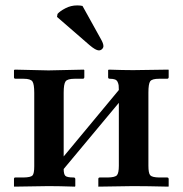

<svg xmlns="http://www.w3.org/2000/svg" viewBox="-20 -696 682 717"><path d="M288.1 -673.8 356.9 -549.8Q366.2 -533.7 366.2 -523.9Q366.2 -517.6 361.1 -512.7Q356 -507.8 349.1 -507.8Q337.4 -507.8 314 -527.8L192.9 -632.8L194.8 -644Q203.6 -654.3 224.1 -665Q244.6 -675.8 268.1 -675.8Q280.3 -675.8 288.1 -673.8ZM161.1 -433.1 293 -436 294.9 -434.1V-408.2Q294.9 -401.9 289.1 -401.9H258.8Q231.9 -401.9 224.9 -392.1Q217.8 -382.3 217.8 -350.1V-111.8L423.8 -359.9Q423.8 -371.1 423.1 -377Q422.4 -382.8 419.4 -389.6Q416.5 -396.5 409.4 -399.2Q402.3 -401.9 390.1 -401.9Q383.8 -401.9 383.8 -407.2V-434.1L386.2 -436Q440.9 -434.1 477.1 -434.1L608.9 -436L609.9 -434.1V-408.2Q609.9 -401.9 604 -401.9H574.2Q547.4 -401.9 540.8 -392.3Q534.2 -382.8 534.2 -350.1V-77.1Q534.2 -49.3 541 -41.5Q547.9 -33.7 574.2 -33.2H604Q609.9 -33.2 609.9 -26.9V-1L608.9 1Q527.8 -1 477.1 -1L347.2 1V-1V-27.8Q347.2 -33.2 353 -33.2H382.8Q409.7 -33.7 416.7 -41.7Q423.8 -49.8 423.8 -77.1V-312L217.8 -64.9Q217.8 -45.4 224.1 -39.3Q230.5 -33.2 254.9 -33.2Q261.2 -33.2 261.2 -26.9V-1L259.8 1Q200.2 -1 161.1 -1L33.2 1L32.2 -1V-27.8Q32.2 -33.2 37.1 -33.2H67.9Q95.2 -33.7 101.6 -41Q107.9 -48.3 107.9 -75.2V-349.1Q107.9 -381.8 101.1 -391.8Q94.2 -401.9 67.9 -401.9H38.1Q32.2 -401.9 32.2 -407.2V-434.1L35.2 -436Z"/></svg>

Font: Linux Libertine G
Style: Semibold
Weight: 600
Designer: Philipp H. Poll
Foundry: Philipp H. Poll
Version: Version 5.1.1